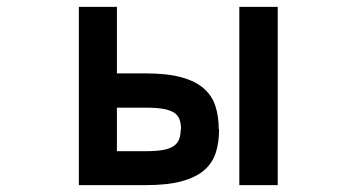

<svg xmlns="http://www.w3.org/2000/svg" viewBox="-20 -498 1040 560"><path d="M508 -121Q508 -138 503.5 -150Q499 -162 487.5 -169.5Q476 -177 456 -180.5Q436 -184 404 -184H321V-57H403Q435 -57 455 -60.5Q475 -64 486.5 -72Q498 -80 502.5 -92Q507 -104 507 -121ZM619 -121Q619 -83 609.5 -53Q600 -23 576 -2Q552 19 510.5 30.5Q469 42 404 42H210V-478H321V-284H403Q468 -284 509.5 -272.5Q551 -261 575 -239.5Q599 -218 608.5 -188Q618 -158 618 -121ZM790 42H678V-478H790Z"/></svg>

Font: NanumGothicCoding
Style: Bold
Weight: 700
Monospace: yes
Designer: Kwon Bruce; Nicolas Noh; Sung-woo Choi; Go-un Cha; Soo-hyun Park;
Foundry: NHN Corporation
Version: Version 2.000;PS 1;hotconv 1.0.49;makeotf.lib2.0.14853